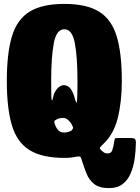

<svg xmlns="http://www.w3.org/2000/svg" viewBox="-20 -790 717 985"><path d="M15 -375Q15 -516.5 41.2 -603.5Q67.5 -690.5 131.8 -730.2Q196 -770 310 -770Q424 -770 488.2 -730.2Q552.5 -690.5 578.8 -603.5Q605 -516.5 605 -375Q605 -268 584 -183.8Q563 -99.5 506.5 -48Q491.5 -34 492.2 -29.5Q493 -25 501 -17.5Q507 -12 513.8 -7.5Q520.5 -3 533 -3Q549.5 -3 555.2 -17.5Q561 -32 566 -64Q567.5 -73 568.8 -77.5Q570 -82 582 -82H647Q667 -82 672.2 -77.2Q677.5 -72.5 677 -55Q676.5 -14.5 670.5 26.2Q664.5 67 649.8 100.8Q635 134.5 608.5 154.8Q582 175 540 175Q489.5 175 463.2 154.2Q437 133.5 423.8 100.2Q410.5 67 399 30Q395.5 18.5 392 14.8Q388.5 11 375 13.5Q355 17 343.5 18.5Q332 20 310 20Q196 20 131.8 -19.8Q67.5 -59.5 41.2 -146.5Q15 -233.5 15 -375ZM375.5 -277Q376.5 -296 376.8 -308.5Q377 -321 377.2 -335.5Q377.5 -350 377.5 -375Q377.5 -496.5 364 -568.2Q350.5 -640 310 -640Q269.5 -640 256 -568.2Q242.5 -496.5 242.5 -375Q242.5 -353.5 242.8 -333.2Q243 -313 243.5 -294Q244 -278.5 246.2 -275Q248.5 -271.5 252.5 -291Q258 -318 273.8 -335.5Q289.5 -353 307 -353Q330.5 -353 343.8 -332.5Q357 -312 362.5 -289.5Q367.5 -270.5 371.2 -264.8Q375 -259 375.5 -277ZM265.5 -142.5Q272.5 -127 282.8 -118.5Q293 -110 310 -110Q319 -110 332.2 -113.8Q345.5 -117.5 349.5 -123Q356 -131.5 354.5 -136.8Q353 -142 346.5 -154Q341.5 -163.5 329.8 -174.2Q318 -185 304 -185Q279 -185 261 -171.5Q254.5 -166.5 265.5 -142.5Z"/></svg>

Font: Besley* Condensed Fatface
Style: Regular
Weight: 900
Width: 3
Designer: Owen Earl
Foundry: indestructible type*
Version: Version 3.000; ttfautohint (v1.8.3)